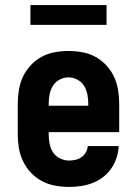

<svg xmlns="http://www.w3.org/2000/svg" viewBox="-20 -729 540 757"><path d="M252 8Q225 8 197.5 3Q170 -2 145.5 -15Q121 -28 102 -48Q83 -68 71 -93Q59 -118 54.5 -145Q50 -172 50 -200V-320Q50 -347 54.5 -374.5Q59 -402 70.5 -426.5Q82 -451 101 -471.5Q120 -492 144 -505Q168 -518 195.5 -523Q223 -528 250 -528Q277 -528 304.5 -523Q332 -518 356 -505Q380 -492 399 -471.5Q418 -451 429.5 -426.5Q441 -402 445.5 -374.5Q450 -347 450 -320V-208H172V-200Q172 -181 175.5 -162.5Q179 -144 189 -128.5Q199 -113 216.5 -104.5Q234 -96 252 -96Q265 -96 278 -99Q291 -102 301.5 -109.5Q312 -117 318.5 -128.5Q325 -140 326 -153H448Q447 -130 439.5 -107Q432 -84 418.5 -64.5Q405 -45 386 -30.5Q367 -16 345 -7.5Q323 1 299.5 4.5Q276 8 252 8ZM172 -312H328V-320Q328 -338 324.5 -356.5Q321 -375 311.5 -390.5Q302 -406 285 -415Q268 -424 250 -424Q232 -424 215 -415Q198 -406 188.5 -390.5Q179 -375 175.5 -356.5Q172 -338 172 -320ZM100 -631V-709H400V-631Z"/></svg>

Font: Iosevka SS04 Extrabold
Style: Regular
Weight: 800
Monospace: yes
Designer: Belleve Invis
Foundry: Belleve Invis
Version: Version 19.0.0; ttfautohint (v1.8.4)